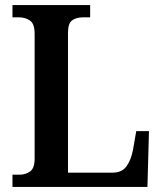

<svg xmlns="http://www.w3.org/2000/svg" viewBox="-20 -734 638 754"><path d="M29 0V-48H57Q80 -48 98 -60.5Q116 -73 116 -111V-601Q116 -641 97.5 -653.5Q79 -666 53 -666H29V-714H334V-666H308Q279 -666 263 -654Q247 -642 247 -605V-56H423Q458 -56 476 -80Q494 -104 502 -144L515 -219H565L559 0Z"/></svg>

Font: Noto Serif Sinhala SemiCondensed SemiBold
Style: Regular
Weight: 600
Width: 4
Designer: Jelle Bosma - Monotype Design Team
Foundry: Monotype Imaging Inc.
Version: Version 2.007; ttfautohint (v1.8.4.7-5d5b)